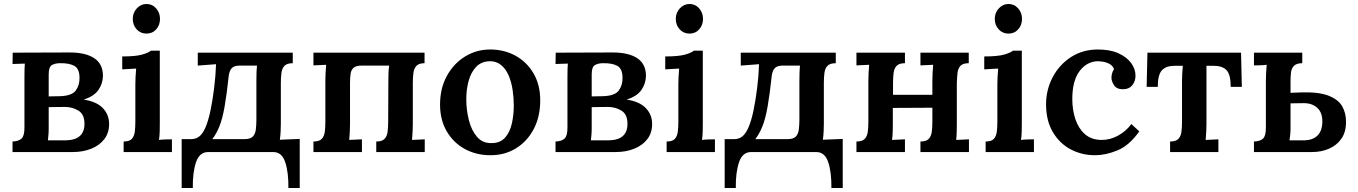

<svg xmlns="http://www.w3.org/2000/svg" viewBox="-20 -765 6834 966"><path d="M43 0V-53Q73 -54 88 -67.5Q103 -81 103 -122V-383Q103 -423 105 -445Q92 -445 73 -444Q54 -443 43 -443L44 -500Q107 -500 181.5 -500.5Q256 -501 331 -501Q411 -501 454.5 -472Q498 -443 498 -383Q497 -343 474.5 -311.5Q452 -280 401 -264Q466 -254 497.5 -221Q529 -188 529 -141Q529 -96 504.5 -64.5Q480 -33 438.5 -16.5Q397 0 345 0ZM225 -280 282 -281Q342 -283 361.5 -310Q381 -337 380 -374Q380 -419 354 -433.5Q328 -448 282 -447Q257 -447 241 -437.5Q225 -428 225 -391ZM221 -59Q241 -59 270 -59Q299 -59 312 -59Q405 -61 405 -142Q405 -190 374.5 -208.5Q344 -227 306 -227Q285 -227 263 -226.5Q241 -226 225 -226V-118Q225 -99 223.5 -84.5Q222 -70 221 -59Z M602 -53Q631 -53 643 -66Q655 -79 658 -101.5Q661 -124 661 -153V-340Q661 -357 662 -377.5Q663 -398 665 -420Q649 -419 628.5 -418Q608 -417 595 -416V-481Q663 -481 695.5 -490.5Q728 -500 739 -510H784V-143Q784 -126 783.5 -104Q783 -82 780 -61Q796 -63 814 -63.5Q832 -64 845 -64V0H602ZM717 -596Q687 -596 667.5 -617.5Q648 -639 648 -670Q648 -701 668.5 -723Q689 -745 717 -745Q746 -745 765.5 -723Q785 -701 785 -670Q785 -639 766 -617.5Q747 -596 717 -596Z M894 181V-65H942Q965 -65 982 -78Q999 -91 1013 -122Q1028 -156 1039 -209Q1050 -262 1057.5 -323Q1065 -384 1067 -442L975 -435V-500H1453V-447Q1424 -447 1411.5 -434Q1399 -421 1396 -398.5Q1393 -376 1393 -347V-143Q1393 -126 1392 -104.5Q1391 -83 1388 -62L1488 -66V181H1431Q1432 102 1415 51Q1398 0 1355 0H1027Q984 0 966.5 50.5Q949 101 950 181ZM1048 -65H1210Q1239 -65 1251.5 -77.5Q1264 -90 1267 -112.5Q1270 -135 1270 -165V-358Q1270 -374 1270.5 -395Q1271 -416 1273 -435H1186Q1160 -435 1147.5 -423.5Q1135 -412 1131 -385Q1121 -291 1110 -228.5Q1099 -166 1083 -127Q1076 -110 1067.5 -94.5Q1059 -79 1048 -65Z M1557 0V-53Q1586 -53 1598.5 -66Q1611 -79 1614 -101.5Q1617 -124 1617 -153V-357Q1617 -374 1618 -396Q1619 -418 1621 -439L1557 -436V-500H2116V-447Q2088 -447 2075.5 -434Q2063 -421 2060 -398.5Q2057 -376 2057 -347V-143Q2057 -126 2056 -104Q2055 -82 2053 -61L2117 -64V0H1873V-53Q1902 -53 1914.5 -66Q1927 -79 1930 -101.5Q1933 -124 1933 -153L1934 -358Q1934 -374 1934.5 -395Q1935 -416 1938 -435H1801Q1772 -435 1759.5 -424.5Q1747 -414 1744 -394Q1741 -374 1741 -347V-143Q1741 -126 1740 -104Q1739 -82 1737 -61L1801 -64V0Z M2448 16Q2376 16 2318.5 -15.5Q2261 -47 2227.5 -104.5Q2194 -162 2194 -239Q2194 -320 2228 -382.5Q2262 -445 2319.5 -480.5Q2377 -516 2446 -516Q2517 -516 2574 -484.5Q2631 -453 2664.5 -395.5Q2698 -338 2698 -260Q2698 -178 2665.5 -116Q2633 -54 2576.5 -19Q2520 16 2448 16ZM2453 -45Q2497 -45 2521.5 -73Q2546 -101 2555.5 -144.5Q2565 -188 2565 -234Q2565 -273 2559 -313Q2553 -353 2539 -385.5Q2525 -418 2501.5 -437.5Q2478 -457 2445 -457Q2401 -456 2375 -428Q2349 -400 2337.5 -357Q2326 -314 2326 -266Q2326 -212 2339 -160.5Q2352 -109 2380 -76.5Q2408 -44 2453 -45Z M2775 0V-53Q2805 -54 2820 -67.5Q2835 -81 2835 -122V-383Q2835 -423 2837 -445Q2824 -445 2805 -444Q2786 -443 2775 -443L2776 -500Q2839 -500 2913.5 -500.5Q2988 -501 3063 -501Q3143 -501 3186.5 -472Q3230 -443 3230 -383Q3229 -343 3206.5 -311.5Q3184 -280 3133 -264Q3198 -254 3229.5 -221Q3261 -188 3261 -141Q3261 -96 3236.5 -64.5Q3212 -33 3170.5 -16.5Q3129 0 3077 0ZM2957 -280 3014 -281Q3074 -283 3093.5 -310Q3113 -337 3112 -374Q3112 -419 3086 -433.5Q3060 -448 3014 -447Q2989 -447 2973 -437.5Q2957 -428 2957 -391ZM2953 -59Q2973 -59 3002 -59Q3031 -59 3044 -59Q3137 -61 3137 -142Q3137 -190 3106.5 -208.5Q3076 -227 3038 -227Q3017 -227 2995 -226.5Q2973 -226 2957 -226V-118Q2957 -99 2955.5 -84.5Q2954 -70 2953 -59Z M3334 -53Q3363 -53 3375 -66Q3387 -79 3390 -101.5Q3393 -124 3393 -153V-340Q3393 -357 3394 -377.5Q3395 -398 3397 -420Q3381 -419 3360.5 -418Q3340 -417 3327 -416V-481Q3395 -481 3427.5 -490.5Q3460 -500 3471 -510H3516V-143Q3516 -126 3515.5 -104Q3515 -82 3512 -61Q3528 -63 3546 -63.5Q3564 -64 3577 -64V0H3334ZM3449 -596Q3419 -596 3399.5 -617.5Q3380 -639 3380 -670Q3380 -701 3400.5 -723Q3421 -745 3449 -745Q3478 -745 3497.5 -723Q3517 -701 3517 -670Q3517 -639 3498 -617.5Q3479 -596 3449 -596Z M3626 181V-65H3674Q3697 -65 3714 -78Q3731 -91 3745 -122Q3760 -156 3771 -209Q3782 -262 3789.5 -323Q3797 -384 3799 -442L3707 -435V-500H4185V-447Q4156 -447 4143.5 -434Q4131 -421 4128 -398.5Q4125 -376 4125 -347V-143Q4125 -126 4124 -104.5Q4123 -83 4120 -62L4220 -66V181H4163Q4164 102 4147 51Q4130 0 4087 0H3759Q3716 0 3698.5 50.5Q3681 101 3682 181ZM3780 -65H3942Q3971 -65 3983.5 -77.5Q3996 -90 3999 -112.5Q4002 -135 4002 -165V-358Q4002 -374 4002.5 -395Q4003 -416 4005 -435H3918Q3892 -435 3879.5 -423.5Q3867 -412 3863 -385Q3853 -291 3842 -228.5Q3831 -166 3815 -127Q3808 -110 3799.5 -94.5Q3791 -79 3780 -65Z M4533 -447Q4504 -447 4491.5 -434Q4479 -421 4476 -398.5Q4473 -376 4473 -347V-288H4671V-357Q4671 -374 4672 -396Q4673 -418 4675 -439L4611 -436V-500H4854V-447Q4825 -447 4812.5 -434Q4800 -421 4797.5 -398.5Q4795 -376 4794 -347V-143Q4794 -126 4793.5 -104Q4793 -82 4791 -61L4855 -64V0H4611V-53Q4640 -53 4652.5 -66Q4665 -79 4668 -101.5Q4671 -124 4671 -153V-223L4472 -222V-143Q4472 -126 4471.5 -104Q4471 -82 4468 -61L4533 -64V0H4289V-53Q4318 -53 4330.5 -66Q4343 -79 4346 -101.5Q4349 -124 4349 -153V-357Q4349 -374 4350 -396Q4351 -418 4353 -439L4289 -436V-500H4533Z M4939 -53Q4968 -53 4980 -66Q4992 -79 4995 -101.5Q4998 -124 4998 -153V-340Q4998 -357 4999 -377.5Q5000 -398 5002 -420Q4986 -419 4965.5 -418Q4945 -417 4932 -416V-481Q5000 -481 5032.5 -490.5Q5065 -500 5076 -510H5121V-143Q5121 -126 5120.5 -104Q5120 -82 5117 -61Q5133 -63 5151 -63.5Q5169 -64 5182 -64V0H4939ZM5054 -596Q5024 -596 5004.5 -617.5Q4985 -639 4985 -670Q4985 -701 5005.5 -723Q5026 -745 5054 -745Q5083 -745 5102.5 -723Q5122 -701 5122 -670Q5122 -639 5103 -617.5Q5084 -596 5054 -596Z M5490 16Q5422 16 5366 -14Q5310 -44 5276.5 -101.5Q5243 -159 5243 -240Q5243 -313 5276 -376Q5309 -439 5368 -477.5Q5427 -516 5504 -516Q5565 -516 5607 -497Q5649 -478 5671 -448Q5693 -418 5693 -384Q5693 -357 5677.5 -337Q5662 -317 5633 -316Q5599 -315 5585.5 -335.5Q5572 -356 5572 -374Q5572 -384 5575 -395.5Q5578 -407 5585 -417Q5578 -435 5562 -443.5Q5546 -452 5529 -454.5Q5512 -457 5502 -457Q5447 -455 5411 -406.5Q5375 -358 5375 -267Q5375 -212 5390.5 -165.5Q5406 -119 5438 -90.5Q5470 -62 5520 -61Q5564 -60 5605 -82.5Q5646 -105 5672 -141L5712 -104Q5662 -33 5602.5 -8.5Q5543 16 5490 16Z M5867 0V-53Q5896 -53 5908.5 -66Q5921 -79 5924 -101.5Q5927 -124 5927 -153V-357Q5927 -373 5928 -393Q5929 -413 5931 -434H5890Q5847 -434 5826 -411.5Q5805 -389 5805 -328H5749L5753 -500H6224L6228 -328H6172Q6172 -389 6151.5 -411.5Q6131 -434 6085 -434H6050V-143Q6050 -126 6049 -104Q6048 -82 6046 -61L6110 -64V0Z M6289 0V-53Q6320 -54 6334.5 -67.5Q6349 -81 6349 -122V-357Q6349 -374 6350 -396Q6351 -418 6353 -439Q6337 -437 6319 -436.5Q6301 -436 6289 -436V-500H6532V-447Q6504 -447 6491 -434.5Q6478 -422 6475.5 -402Q6473 -382 6473 -358V-298L6525 -300Q6615 -303 6664.5 -283.5Q6714 -264 6733 -230Q6752 -196 6752 -155Q6753 -102 6729.5 -68Q6706 -34 6667 -17Q6628 0 6581 0ZM6468 -59Q6486 -59 6509 -59Q6532 -59 6545 -59Q6584 -60 6608 -82.5Q6632 -105 6633 -151Q6634 -198 6608 -222Q6582 -246 6540 -246Q6521 -246 6504 -245.5Q6487 -245 6473 -245V-118Q6473 -99 6471 -84.5Q6469 -70 6468 -59Z"/></svg>

Font: Lora SemiBold
Style: Regular
Weight: 600
Designer: Olga Karpushina, Alexei Vanyashin (Cyrillic)
Foundry: Cyreal
Version: Version 3.011; ttfautohint (v1.8.4.7-5d5b)